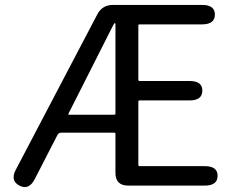

<svg xmlns="http://www.w3.org/2000/svg" viewBox="-20 -754 958 780"><path d="M59 0Q20 -20 45 -66L375 -695Q395 -734 439 -734H801Q853 -734 853 -695Q853 -655 801 -655H547Q542 -655 542 -650V-430Q542 -425 547 -425H750Q802 -425 802 -386Q802 -346 750 -346H547Q542 -346 542 -341V-84Q542 -79 547 -79H812Q864 -79 864 -40Q864 0 812 0H501Q449 0 449 -52V-210Q449 -215 444 -215H229Q218 -215 213 -205L121 -26Q97 20 59 0ZM258 -292Q256 -288 261 -288H444Q449 -288 449 -293V-655Q449 -660 446.5 -660Q444 -660 439 -650Z"/></svg>

Font: Resource Han Rounded HK
Style: Regular
Weight: 400
Designer: Cyano Hao (round all glyphs); Ryoko NISHIZUKA  (kana, bopomofo & ideographs); Paul D. Hunt (Latin, Greek & Cyrillic); Sa
Foundry: Cyano Hao
Version: 0.990